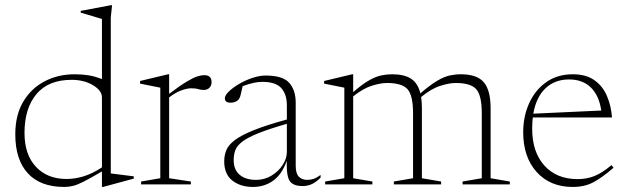

<svg xmlns="http://www.w3.org/2000/svg" viewBox="-20 -730 2482 760"><path d="M509.5 -23 388 10H383.5V-51.5Q338.5 -25 313 -12Q287.5 1 270.2 5.5Q253 10 234.5 10Q139.5 10 90 -44.2Q40.5 -98.5 40.5 -198Q40.5 -274.5 72 -327.5Q103.5 -380.5 156.8 -408.2Q210 -436 275 -436Q305 -436 330 -432Q355 -428 383.5 -417V-655L299.5 -680V-687L419.5 -709.5H423.5L418.5 -660V-43.5L509.5 -32ZM383.5 -344.5Q383.5 -371.5 348 -392.8Q312.5 -414 263.5 -414Q171.5 -414 124.2 -357.5Q77 -301 77 -204Q77 -118 122.2 -69.8Q167.5 -21.5 243.5 -21.5Q276 -21.5 310.8 -32Q345.5 -42.5 383.5 -67.5Z M788.5 -432.5Q817.5 -432.5 817.5 -405Q817.5 -391.5 809.2 -382.8Q801 -374 786.5 -374Q774.5 -374 764.8 -377.2Q755 -380.5 736.5 -380.5Q720.5 -380.5 697.8 -372.2Q675 -364 649.5 -344.5V-24.5L735.5 -11.5V0H538.5V-11.5L614.5 -24.5V-383L534.5 -399V-409.5L645.5 -436H649.5V-358.5Q693 -391.5 719.5 -407.2Q746 -423 761.8 -427.8Q777.5 -432.5 788.5 -432.5Z M1178.5 6.5Q1141.5 6.5 1127.5 -12.5Q1113.5 -31.5 1115 -93.5Q1096 -39.5 1061.2 -14.8Q1026.5 10 981.5 10Q932 10 899.8 -15.2Q867.5 -40.5 867.5 -91.5Q867.5 -115 875.8 -135.5Q884 -156 909.2 -175.2Q934.5 -194.5 984 -214.5Q1033.5 -234.5 1115.5 -257V-312.5Q1115.5 -356.5 1093.5 -381.2Q1071.5 -406 1018 -406Q1002.5 -406 983.8 -402Q965 -398 940.5 -389Q936 -368 932.5 -354.2Q929 -340.5 922.5 -334Q917.5 -329 909.2 -326.2Q901 -323.5 892.5 -323.5Q870 -323.5 870 -341Q870 -352.5 885.8 -367.8Q901.5 -383 926 -397.5Q950.5 -412 978.8 -421.5Q1007 -431 1031.5 -431Q1099.5 -431 1125 -402Q1150.5 -373 1150.5 -323.5V-74.5Q1150.5 -43.5 1162.8 -30.8Q1175 -18 1196.5 -18Q1209 -18 1221.2 -22Q1233.5 -26 1249 -37.5V-27Q1231.5 -9 1214.2 -1.2Q1197 6.5 1178.5 6.5ZM905 -96Q905 -58 928.8 -38Q952.5 -18 994 -18Q1027 -18 1054.8 -34.8Q1082.5 -51.5 1099 -77.2Q1115.5 -103 1115.5 -129.5V-240Q1044.5 -219.5 1002.2 -202.5Q960 -185.5 939 -169.2Q918 -153 911.5 -135.5Q905 -118 905 -96Z M1650 -302V-24.5L1726 -11.5V0H1539V-11.5L1615 -24.5V-282Q1615 -352 1593.2 -376.8Q1571.5 -401.5 1511.5 -401.5Q1487 -401.5 1452.2 -390.8Q1417.5 -380 1378 -348.5V-24.5L1454 -11.5V0H1267V-11.5L1343 -24.5V-383L1263 -399V-409.5L1374 -436H1378V-365.5Q1414.5 -397 1441 -412Q1467.5 -427 1489 -431.5Q1510.5 -436 1532 -436Q1581 -436 1607.8 -418Q1634.5 -400 1644 -360.5Q1683 -394 1710.5 -410.2Q1738 -426.5 1760 -431.2Q1782 -436 1804 -436Q1868.5 -436 1895.2 -404.2Q1922 -372.5 1922 -302V-24.5L1998 -11.5V0H1811V-11.5L1887 -24.5V-282Q1887 -352 1865.2 -376.8Q1843.5 -401.5 1783.5 -401.5Q1758.5 -401.5 1722.8 -390.2Q1687 -379 1647 -346Q1650 -326.5 1650 -302Z M2247 -436Q2299.5 -436 2332.5 -412.8Q2365.5 -389.5 2382.2 -350.8Q2399 -312 2402.5 -265H2089Q2086.5 -244 2086.5 -221Q2086.5 -128 2135 -74.5Q2183.5 -21 2266.5 -21Q2301.5 -21 2332 -32.8Q2362.5 -44.5 2400.5 -76.5L2408.5 -66Q2363 -26.5 2328.2 -8.2Q2293.5 10 2247 10Q2157.5 10 2104.2 -49.2Q2051 -108.5 2051 -206.5Q2051 -269.5 2074.8 -321.8Q2098.5 -374 2142.5 -405Q2186.5 -436 2247 -436ZM2232.5 -415.5Q2176.5 -415.5 2139.5 -380.8Q2102.5 -346 2091 -280L2360 -292.5Q2351.5 -351.5 2319 -383.5Q2286.5 -415.5 2232.5 -415.5Z"/></svg>

Font: Newsreader 16pt ExtraLight
Style: Regular
Weight: 275
Designer: Hugues Gentile
Foundry: Production Type
Version: Version 1.003; ttfautohint (v1.8.3)